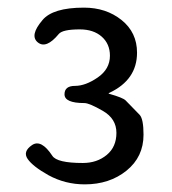

<svg xmlns="http://www.w3.org/2000/svg" viewBox="-20 -911 450 503"><path d="M202 -428Q151 -428 107 -452Q66 -475 52.5 -494.5Q39 -514 64 -531Q88 -547 117 -503Q129 -484 197 -484Q234 -484 259.5 -505Q285 -526 285 -563Q285 -600 249.5 -620.5Q214 -641 201 -641Q149 -641 149 -664Q149 -686 176.5 -686Q204 -686 236 -708Q268 -730 268 -765Q268 -796 246.5 -815Q225 -834 189 -834Q144 -834 134 -822Q101 -782 79 -800Q57 -818 91 -858Q118 -891 200 -891Q258 -891 298.5 -858.5Q339 -826 339 -773Q339 -702 267 -668Q262 -666 267 -665Q302 -655 309 -648Q328 -629 346 -610Q356 -599 356 -558Q356 -500 311.5 -464Q267 -428 202 -428Z"/></svg>

Font: Resource Han Rounded CN
Style: Regular
Weight: 400
Designer: Cyano Hao (round all glyphs); Ryoko NISHIZUKA  (kana, bopomofo & ideographs); Paul D. Hunt (Latin, Greek & Cyrillic); Sa
Foundry: Cyano Hao
Version: 0.990